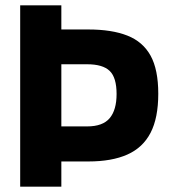

<svg xmlns="http://www.w3.org/2000/svg" viewBox="-20 -703 645 723"><path d="M56 0V-683H211V-592H313Q401 -592 459.5 -569Q518 -546 547 -493.5Q576 -441 576 -350Q576 -259 547 -203Q518 -147 459.5 -121Q401 -95 313 -95H211V0ZM211 -227H308Q367 -227 393 -258Q419 -289 419 -349Q419 -411 393 -436Q367 -461 308 -461H211Z"/></svg>

Font: Cairo ExtraBold
Style: Regular
Weight: 800
Designer: Mohamed Gaber, Accademia di Belle Arti di Urbino
Foundry: Kief Type Foundry, Accademia di Belle Arti di Urbino
Version: Version 3.117